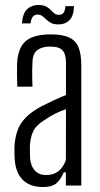

<svg xmlns="http://www.w3.org/2000/svg" viewBox="-20 -745 402 771"><path d="M152.5 6Q101 6 72 -22.2Q43 -50.5 39 -105Q38.5 -118.5 38 -130.5Q37.5 -142.5 38 -156.5Q40 -191 49.8 -219.5Q59.5 -248 82.2 -271.8Q105 -295.5 145 -317.5Q167.5 -329 194.5 -341.5Q221.5 -354 245 -363.5V-493Q245 -527.5 231.2 -542.8Q217.5 -558 181 -558Q150.5 -558 131.2 -544.8Q112 -531.5 110.5 -498Q109.5 -481 109.2 -461.8Q109 -442.5 109.5 -425.2Q110 -408 110.5 -397H49.5Q48.5 -422 48.2 -445.2Q48 -468.5 48.5 -489.5Q50.5 -529.5 64 -555.5Q77.5 -581.5 106.8 -594.2Q136 -607 184 -607Q231.5 -607 258.2 -594.2Q285 -581.5 295.8 -553.8Q306.5 -526 306.5 -481.5V0H244.5V-53H236Q225 -26.5 207.8 -10.2Q190.5 6 152.5 6ZM164.5 -42Q194.5 -42 214.2 -57.2Q234 -72.5 244.5 -102L245 -306.5Q225 -300 204 -289.8Q183 -279.5 155.5 -261Q122.5 -240 111.8 -214.2Q101 -188.5 100 -156.5Q100 -142.5 100.2 -130.8Q100.5 -119 101 -108.5Q103.5 -78 120.2 -60Q137 -42 164.5 -42ZM242.5 -720.5H277Q276.5 -682.5 259.5 -664.8Q242.5 -647 214.5 -647Q196.5 -647 185.2 -652.8Q174 -658.5 166 -666.5Q158 -674.5 150 -680.5Q142 -686.5 130.5 -686.5Q121 -686.5 113.2 -679.5Q105.5 -672.5 102.5 -651H68Q71.5 -693 89.8 -709Q108 -725 134 -725Q153 -725 164.5 -719.2Q176 -713.5 183.5 -705.2Q191 -697 198.2 -691.2Q205.5 -685.5 216.5 -685.5Q230 -685.5 236 -694.8Q242 -704 242.5 -720.5Z"/></svg>

Font: Big Shoulders Text Thin Light
Style: Regular
Weight: 300
Version: Version 2.002